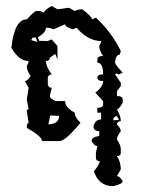

<svg xmlns="http://www.w3.org/2000/svg" viewBox="-20 -471 484 651"><path d="M155.3 -450.7 174.8 -439.5 213.9 -444.8 233.4 -433.6Q244.6 -439.5 259.3 -439.5Q292 -414.1 292 -405.3L305.2 -411.1Q358.9 -361.3 389.6 -297.9L386.2 -286.1Q371.6 -284.2 370.1 -258.3Q370.1 -252.9 396 -224.6L383.3 -218.8L374 -222.2L370.1 -218.8L389.6 -190.4V-179.2L376.5 -162.1V-145.5Q396 -145.5 396 -133.8V-122.6Q383.3 -100.1 376.5 -100.1Q389.6 -77.6 389.6 -60.5Q376.5 -58.6 376.5 -49.3Q389.6 -35.2 389.6 -26.4Q376.5 -8.3 376.5 2Q389.6 20.5 389.6 35.6V46.9Q389.6 58.1 376.5 58.1Q389.6 79.1 389.6 103.5L376.5 126Q385.7 126 396 143.1Q396 152.8 363.8 160.2Q314.5 160.2 298.3 109.4Q317.9 87.4 317.9 75.2Q305.2 75.2 305.2 64V46.9L310.1 24.4Q300.3 24.4 290.5 7.3Q290.5 -6.8 316.4 -9.8V-26.4Q296.9 -26.4 296.9 -43.5Q303.2 -65.9 322.8 -65.9V-88.9H310.1V-105.5Q329.6 -105.5 329.6 -117.2V-128.4L303.2 -156.7Q329.6 -176.3 329.6 -196.3Q310.1 -196.3 310.1 -207.5Q310.1 -218.8 329.6 -218.8Q329.6 -258.3 310.1 -258.3V-269.5Q310.1 -281.2 329.6 -281.2Q316.4 -299.8 316.4 -314.9Q322.8 -325.7 322.8 -332Q278.3 -332 239.7 -377L227.1 -371.6Q200.7 -379.9 200.7 -388.7L161.6 -371.6Q150.4 -377 135.7 -377Q135.7 -360.4 108.4 -344.7L112.8 -332.5L142.1 -332L155.3 -337.4L174.8 -314.9V-269.5L167.5 -288.1L148.9 -275.4Q148.9 -264.2 135.7 -264.2Q135.7 -245.1 155.3 -218.8Q142.1 -216.8 142.1 -207.5V-185.1Q144 -173.3 155.3 -173.3L148.9 -145.5Q148.9 -137.2 168.5 -128.4H200.7Q200.7 -106.9 233.4 -88.9Q233.4 -73.7 252.9 -54.7Q202.1 7.3 181.2 7.3H122.6Q122.6 -8.3 70.8 -37.6Q70.8 -53.7 77.1 -54.7L70.8 -94.2Q70.8 -100.1 77.1 -100.1L70.8 -133.8L77.1 -173.3L64 -196.3Q73.7 -196.3 83.5 -213.4Q70.8 -231.9 70.8 -247.1Q77.1 -257.8 77.1 -264.2Q43.9 -264.2 18.6 -309.1Q28.8 -405.3 70.8 -405.3Q97.2 -433.6 103 -433.6H116.2L129.4 -428.2Q129.4 -437 155.3 -450.7ZM90.3 -343.3 85.9 -335 106.9 -328.6 101.1 -344.2ZM363.8 -63 383.3 -64.5 376.5 -77.6Q363.8 -75.7 363.8 -63ZM180.2 -78.1 150.4 -79.6 144 -49.3Q180.2 -50.8 180.2 -78.1Z"/></svg>

Font: Truetypewriter PolyglOTT
Style: Regular
Weight: 400
Designer: Sergey Beatoff a.k.a. Sam_T
Version: Version 3.76